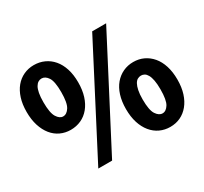

<svg xmlns="http://www.w3.org/2000/svg" viewBox="-154 -980 1294 1216"><g transform="rotate(-30 492.5 -372.0)"><path d="M215 -285Q175 -285 140.5 -301Q106 -317 81 -348Q56 -379 42 -423Q28 -467 28 -523Q28 -579 42 -622.5Q56 -666 81 -696Q106 -726 140.5 -742Q175 -758 215 -758Q256 -758 291 -742Q326 -726 351.5 -696Q377 -666 391 -622.5Q405 -579 405 -523Q405 -467 391 -423Q377 -379 351.5 -348Q326 -317 291 -301Q256 -285 215 -285ZM215 -383Q242 -383 261.5 -414Q281 -445 281 -523Q281 -601 261.5 -630.5Q242 -660 215 -660Q202 -660 190.5 -653Q179 -646 170 -630.5Q161 -615 156 -588.5Q151 -562 151 -523Q151 -445 170.5 -414Q190 -383 215 -383ZM643 -758H745L343 14H242ZM770 14Q730 14 695.5 -2Q661 -18 635.5 -49Q610 -80 596 -124Q582 -168 582 -224Q582 -280 596 -324Q610 -368 635.5 -398Q661 -428 695.5 -444Q730 -460 770 -460Q811 -460 845 -444Q879 -428 904.5 -398Q930 -368 944 -324Q958 -280 958 -224Q958 -168 944 -124Q930 -80 904.5 -49Q879 -18 845 -2Q811 14 770 14ZM770 -85Q796 -85 815 -115.5Q834 -146 834 -224Q834 -263 829 -289.5Q824 -316 815 -332Q806 -348 794.5 -354.5Q783 -361 770 -361Q757 -361 745 -354.5Q733 -348 724 -332Q715 -316 709.5 -289.5Q704 -263 704 -224Q704 -146 724 -115.5Q744 -85 770 -85Z"/></g></svg>

Font: Kinto Sans Black
Style: Regular
Weight: 900
Designer: Authors: Ryoko NISHIZUKA  (kana & ideographs); Paul D. Hunt (Latin, Greek & Cyrillic); Wenlong ZHANG  (bopomofo); Sandol
Foundry: Adobe Systems Incorporated, ookami Inc.
Version: Version 0.001